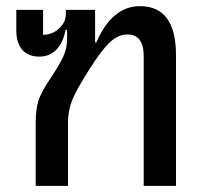

<svg xmlns="http://www.w3.org/2000/svg" viewBox="-20 -604 674 624"><path d="M96 0V-205Q96 -249 105 -277Q114 -305 143 -348Q174 -394 186 -421Q198 -448 198 -476V-507H193Q186 -467 164 -443.5Q142 -420 108 -420Q72 -420 52.5 -442Q33 -464 33 -505V-572H120V-491Q150 -491 172 -511.5Q194 -532 194 -558V-572H289V-466H293Q344 -584 435 -584Q552 -584 552 -424V0H447V-422Q447 -492 394 -492Q365 -492 338 -467.5Q311 -443 270 -378Q229 -314 215 -279.5Q201 -245 201 -205V0Z"/></svg>

Font: Anuphan Medium
Style: Regular
Weight: 500
Designer: Mike Abbink, Paul van der Laan, Pieter van Rosmalen, Mint Tantisuwanna
Foundry: Bold Monday; Cadson Demak
Version: Version 3.002;hotconv 1.0.109;makeotfexe 2.5.65596